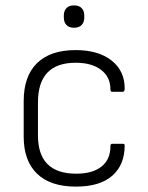

<svg xmlns="http://www.w3.org/2000/svg" viewBox="-20 -681 549 713"><path d="M262 12Q167 12 117.5 -36Q68 -84 68 -173V-306Q68 -398 117.5 -446.5Q167 -495 261 -495Q345 -495 394 -456.5Q443 -418 443 -353Q443 -340 436 -340H396Q390 -340 390 -350Q390 -395 355.5 -421.5Q321 -448 261 -448Q121 -448 121 -301V-178Q121 -36 263 -36Q324 -36 357 -62.5Q390 -89 390 -137Q390 -147 396 -147H436Q443 -147 443 -141Q443 -69 397 -28.5Q351 12 262 12ZM255 -578Q236 -578 226.5 -588.5Q217 -599 217 -616V-624Q217 -640 226.5 -650.5Q236 -661 255 -661Q274 -661 283.5 -650.5Q293 -640 293 -624V-616Q293 -599 283.5 -588.5Q274 -578 255 -578Z"/></svg>

Font: Sofia Sans Light
Style: Regular
Weight: 300
Designer: Botio Nikoltchev, Ani Petrova
Foundry: lettersoup
Version: Version 4.100; ttfautohint (v1.8.3)